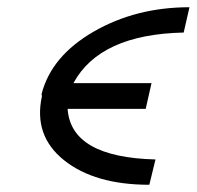

<svg xmlns="http://www.w3.org/2000/svg" viewBox="-20 -502 544 531"><path d="M96 -236Q96 -237 95.5 -239Q95 -241 95 -242Q122 -347 239 -414.5Q356 -482 504 -482L488 -412Q256 -407 183 -272H399L383 -201H167Q176 -67 410 -61L393 9Q242 9 157 -59Q72 -127 96 -236Z"/></svg>

Font: Coval
Style: Light Italic
Weight: 300
Foundry: Context Ltd
Version: Version 001.000